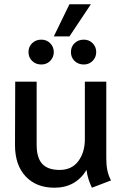

<svg xmlns="http://www.w3.org/2000/svg" viewBox="-20 -866 580 896"><path d="M50 -189 51 -485H151V-190Q151 -130 177 -101.5Q203 -73 258 -73Q315 -73 345.5 -114Q376 -155 376 -216V-485H476V-127Q476 -95 481 -71Q486 -47 498 -24L409 10Q401 -6 393.5 -28.5Q386 -51 384 -73Q333 10 234 10Q149 10 99.5 -43Q50 -96 50 -189ZM304 -846H404L304 -696H231ZM113 -623Q113 -648 130 -664.5Q147 -681 173 -681Q198 -681 214.5 -664Q231 -647 231 -623Q231 -599 214.5 -582Q198 -565 173 -565Q147 -565 130 -581.5Q113 -598 113 -623ZM311 -623Q311 -648 328 -664.5Q345 -681 371 -681Q396 -681 412.5 -664Q429 -647 429 -623Q429 -599 412.5 -582Q396 -565 371 -565Q345 -565 328 -581.5Q311 -598 311 -623Z"/></svg>

Font: Niramit Medium
Style: Regular
Weight: 500
Designer: Katatrad Aksorn Co.,Ltd.
Foundry: Cadson Demak Co.,Ltd.
Version: Version 1.000; ttfautohint (v1.6)